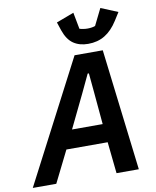

<svg xmlns="http://www.w3.org/2000/svg" viewBox="-132 -1011 880 1086"><g transform="rotate(-10 307.5 -468.0)"><path d="M576 0H448L429 -181H192L102 0H-33L330 -698H492ZM419 -287 402 -476 392 -583H385L334 -475L243 -287ZM418 -748Q368 -748 333.5 -771.5Q299 -795 280 -850L264 -898L365 -936L383 -841Q391 -838 404 -836Q417 -834 429 -834Q442 -834 454 -836Q466 -838 473 -841L520 -936L617 -896L588 -850Q555 -798 513.5 -773Q472 -748 418 -748Z"/></g></svg>

Font: IBM Plex Sans SemiBold
Style: Italic
Weight: 600
Italic angle: -11.31°
Designer: Mike Abbink, Paul van der Laan, Pieter van Rosmalen
Foundry: Bold Monday
Version: Version 3.201